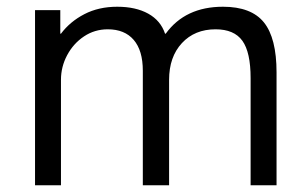

<svg xmlns="http://www.w3.org/2000/svg" viewBox="-20 -550 909 570"><path d="M84 0V-520H159V-450H161Q188 -486 230.5 -508Q273 -530 328 -530Q383 -530 420 -509.5Q457 -489 470 -450H472Q501 -490 543.5 -510Q586 -530 642 -530Q726 -530 763.5 -483.5Q801 -437 801 -335V0H724V-318Q724 -395 699.5 -429Q675 -463 620 -463Q558 -463 520 -422Q482 -381 482 -313V0H404V-340Q404 -400 377 -431.5Q350 -463 300 -463Q261 -463 229.5 -442Q198 -421 179.5 -386.5Q161 -352 161 -313V0Z"/></svg>

Font: M PLUS 1 Thin
Style: Regular
Weight: 400
Version: Version 1.001